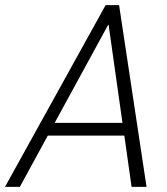

<svg xmlns="http://www.w3.org/2000/svg" viewBox="-42 -731 654 751"><path d="M444.3 -200.7H145L35.6 0H-22.5L371.1 -710.9H423.8L531.2 0H472.7ZM171.9 -250.5H437L382.8 -633.8L381.3 -634.3Z"/></svg>

Font: Franko
Style: Light Italic
Weight: 300
Designer: Google
Version: Version 1.200310; 2013